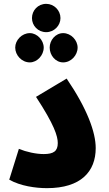

<svg xmlns="http://www.w3.org/2000/svg" viewBox="-20 -972 564 997"><path d="M220 -805C261 -805 294 -839 294 -878C294 -918 261 -952 220 -952C177 -952 146 -918 146 -878C146 -839 177 -805 220 -805ZM135 -648C173 -648 207 -685 207 -725C207 -763 173 -800 135 -800C93 -800 59 -763 59 -725C59 -685 93 -648 135 -648ZM308 -648C349 -648 383 -685 383 -725C383 -763 349 -800 308 -800C268 -800 238 -763 238 -725C238 -685 268 -648 308 -648ZM28 -39C86 -6 165 5 224 5C400 5 477 -81 477 -203C477 -285 433 -407 326 -564L167 -469C262 -324 280 -265 280 -229C280 -187 258 -172 207 -172C167 -172 117 -183 78 -199Z"/></svg>

Font: Noto Sans Arabic UI SmCn Bk
Style: Regular
Weight: 900
Width: 4
Designer: Monotype Design Team, Nadine Chahine and Nizar Qandah
Foundry: Monotype Imaging Inc.
Version: Version 2.010